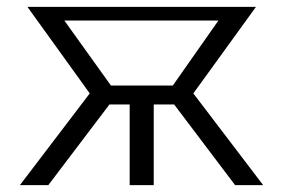

<svg xmlns="http://www.w3.org/2000/svg" viewBox="-20 -541 827 561"><path d="M38.1 0 242.2 -268.1 60.1 -521H728L544.9 -268.1L749 0H667L488.8 -235.8H429.2V0H358.9V-235.8H299.8L121.1 0ZM304.2 -291H484.9L618.2 -481H168Z"/></svg>

Font: Rawline
Style: Regular
Weight: 400
Designer: Matt McInerney, Pablo Impallari, Rodrigo Fuenzalida
Foundry: Matt McInerney, Pablo Impallari, Rodrigo Fuenzalida
Version: Version 4.020;PS 004.020;hotconv 1.0.88;makeotf.lib2.5.64775